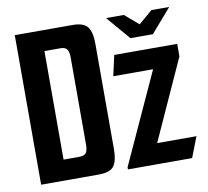

<svg xmlns="http://www.w3.org/2000/svg" viewBox="-72 -704 851 784"><g transform="rotate(-10 353.5 -312.0)"><path d="M416 -624H490L547 -575L604 -624H678L593 -526H500ZM37 -620H276Q323 -620 339 -598Q355 -576 355 -529V-92Q355 -44 339.5 -22Q324 0 275 0H37ZM208 -85Q232 -85 239 -96Q246 -107 246 -129V-492Q246 -514 238.5 -524.5Q231 -535 212 -535H145V-85ZM397 -9 569 -385H404L423 -470H684V-418L533 -85H696L663 0H397Z"/></g></svg>

Font: Smooch Sans
Style: Bold
Weight: 700
Designer: Robert E. Leuschke
Foundry: Robert E. Leuschke
Version: Version 1.010